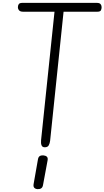

<svg xmlns="http://www.w3.org/2000/svg" viewBox="-20 -1024 726 1335"><path d="M291.5 0Q274.5 0 269 -13.5Q263.5 -27 265.5 -48.5L359 -942.5H141Q121 -942.5 112.8 -952Q104.5 -961.5 104.5 -974Q104.5 -986.5 110.5 -995.2Q116.5 -1004 136 -1004H652.5Q672.5 -1004 679.5 -995Q686.5 -986 686.5 -974Q686.5 -960 681 -951.2Q675.5 -942.5 656 -942.5H422L328.5 -45.5Q326.5 -27.5 319 -13.8Q311.5 0 291.5 0ZM239.5 291Q225 289.5 217.8 281Q210.5 272.5 214 254L244 83.5Q247 66.5 257.2 60.8Q267.5 55 283 56.5Q298 58 306 65.8Q314 73.5 311 90.5L279 263Q276 280 265 286.2Q254 292.5 239.5 291Z"/></svg>

Font: Edu NSW ACT Hand Pre
Style: Regular
Weight: 400
Designer: Tina and Corey Anderson, Eben Sorkin, Mirko Velimirovic
Foundry: Sorkin Type Co.
Version: Version 2.000